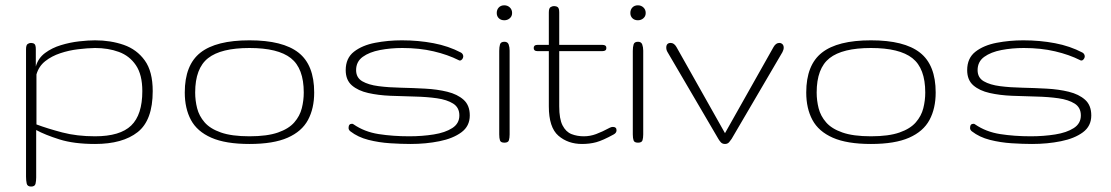

<svg xmlns="http://www.w3.org/2000/svg" viewBox="-20 -535 4166 720"><path d="M96.7 164.6Q82.5 164.6 80.1 153.1Q77.6 141.6 77.6 127.4V-350.1Q77.6 -365.7 83.5 -369.9Q89.4 -374 96.2 -374Q104.5 -374 109.4 -369.9Q114.3 -365.7 114.3 -350.1V-285.6Q123 -316.9 148.9 -336.2Q174.8 -355.5 208.5 -365.7Q242.2 -376 276.6 -379.9Q311 -383.8 336.4 -383.8Q395 -383.8 444.1 -366.7Q493.2 -349.6 522.9 -308.3Q552.7 -267.1 552.7 -193.4Q552.7 -84 496.3 -39.6Q439.9 4.9 336.4 4.9Q257.3 4.9 203.1 -12.2Q148.9 -29.3 115.7 -47.4V130.4Q115.7 143.1 113.3 153.8Q110.8 164.6 96.7 164.6ZM336.4 -23.9Q430.2 -23.9 471.9 -64.2Q513.7 -104.5 513.7 -193.4Q513.7 -254.9 489.7 -290.3Q465.8 -325.7 425.8 -340.3Q385.7 -355 336.4 -355Q307.1 -354.5 272.7 -350.3Q238.3 -346.2 206.1 -335.4Q173.8 -324.7 149.7 -305.7Q125.5 -286.6 116.7 -255.9V-68.4Q158.7 -52.7 213.6 -38.3Q268.6 -23.9 336.4 -23.9Z M915.5 4.9Q825.7 4.9 772.5 -18.6Q719.2 -42 696 -85.2Q672.9 -128.4 672.9 -188Q672.9 -291.5 731.7 -337.6Q790.5 -383.8 915.5 -383.8Q1040.5 -383.8 1099.4 -337.6Q1158.2 -291.5 1158.2 -188Q1158.2 -128.4 1135 -85.2Q1111.8 -42 1058.6 -18.6Q1005.4 4.9 915.5 4.9ZM915.5 -23.9Q981.9 -23.9 1022.5 -38.1Q1063 -52.2 1083.7 -76.2Q1104.5 -100.1 1111.8 -129.2Q1119.1 -158.2 1119.1 -188Q1119.1 -278.8 1070.8 -316.9Q1022.5 -355 915.5 -355Q808.6 -355 760.3 -316.9Q711.9 -278.8 711.9 -188Q711.9 -158.2 719.2 -129.2Q726.6 -100.1 747.3 -76.2Q768.1 -52.2 808.6 -38.1Q849.1 -23.9 915.5 -23.9Z M1519.5 4.9Q1484.9 4.9 1442.9 2.2Q1400.9 -0.5 1361.6 -10.5Q1322.3 -20.5 1293.9 -42.5Q1287.1 -47.9 1287.1 -55.2Q1287.1 -70.8 1299.8 -70.8Q1303.7 -70.8 1305.7 -68.8Q1346.7 -40.5 1399.9 -32.2Q1453.1 -23.9 1514.6 -23.9Q1563.5 -23.9 1606.4 -30.8Q1649.4 -37.6 1676 -54.7Q1702.6 -71.8 1702.6 -102.1Q1702.6 -131.8 1679.4 -146.5Q1656.2 -161.1 1618.4 -166.5Q1580.6 -171.9 1535.2 -172.9Q1489.7 -173.8 1444.1 -175.8Q1398.4 -177.7 1360.6 -186.3Q1322.8 -194.8 1299.6 -214.8Q1276.4 -234.9 1276.4 -272Q1276.4 -316.9 1307.4 -341.1Q1338.4 -365.2 1386.7 -374.5Q1435.1 -383.8 1486.8 -383.8Q1549.3 -383.8 1605.7 -373Q1662.1 -362.3 1708.5 -337.9Q1716.3 -333.5 1717.3 -324.2Q1717.3 -317.9 1713.4 -313Q1709.5 -308.1 1704.6 -308.1Q1701.7 -308.1 1700.7 -309.1Q1659.2 -330.1 1606 -342.5Q1552.7 -355 1488.8 -355Q1444.8 -355 1405 -347.4Q1365.2 -339.8 1340.3 -321.8Q1315.4 -303.7 1315.4 -272Q1315.4 -243.7 1338.6 -230.2Q1361.8 -216.8 1399.7 -211.9Q1437.5 -207 1483.2 -206.1Q1528.8 -205.1 1574.2 -202.6Q1619.6 -200.2 1657.5 -190.9Q1695.3 -181.6 1718.5 -160.9Q1741.7 -140.1 1741.7 -102.1Q1741.7 -62 1710.2 -38.8Q1678.7 -15.6 1627.9 -5.4Q1577.1 4.9 1519.5 4.9Z M1871.6 0Q1857.9 0 1855 -8.3Q1852.1 -16.6 1852.1 -30.8V-344.2Q1852.1 -358.4 1855 -368.4Q1857.9 -378.4 1871.6 -378.4Q1883.8 -378.4 1887.5 -368.2Q1891.1 -357.9 1891.1 -345.2V-30.8Q1891.1 -18.1 1888.4 -9Q1885.7 0 1871.6 0ZM1871.1 -459Q1858.4 -459 1850.6 -466.6Q1842.8 -474.1 1842.8 -486.3Q1842.8 -499 1850.6 -507.1Q1858.4 -515.1 1871.1 -515.1Q1883.3 -515.1 1891.8 -507.1Q1900.4 -499 1900.4 -486.3Q1900.4 -474.1 1891.8 -466.6Q1883.3 -459 1871.1 -459Z M2162.6 4.9Q2109.9 4.9 2074 -26.1Q2038.1 -57.1 2038.1 -136.2V-343.3H1995.1Q1981.4 -343.3 1981.4 -355Q1981.4 -366.7 1995.1 -366.7H2038.1V-488.3Q2038.1 -503.9 2044.4 -508.1Q2050.8 -512.2 2057.6 -512.2Q2065.9 -512.2 2071.5 -508.1Q2077.1 -503.9 2077.1 -488.3V-366.7H2239.3Q2253.9 -366.7 2253.9 -355Q2253.9 -343.3 2239.3 -343.3H2077.1V-136.2Q2077.1 -88.9 2089.6 -64.7Q2102.1 -40.5 2123 -32.2Q2144 -23.9 2169.4 -23.9Q2192.9 -23.9 2215.3 -32.2Q2237.8 -40.5 2267.1 -56.2Q2272.9 -59.1 2278.3 -59.1Q2292 -59.1 2292 -46.4Q2292 -36.6 2281.2 -30.8Q2240.2 -8.3 2215.8 -1.7Q2191.4 4.9 2162.6 4.9Z M2372.6 0Q2358.9 0 2356 -8.3Q2353 -16.6 2353 -30.8V-344.2Q2353 -358.4 2356 -368.4Q2358.9 -378.4 2372.6 -378.4Q2384.8 -378.4 2388.4 -368.2Q2392.1 -357.9 2392.1 -345.2V-30.8Q2392.1 -18.1 2389.4 -9Q2386.7 0 2372.6 0ZM2372.1 -459Q2359.4 -459 2351.6 -466.6Q2343.8 -474.1 2343.8 -486.3Q2343.8 -499 2351.6 -507.1Q2359.4 -515.1 2372.1 -515.1Q2384.3 -515.1 2392.8 -507.1Q2401.4 -499 2401.4 -486.3Q2401.4 -474.1 2392.8 -466.6Q2384.3 -459 2372.1 -459Z M2698.7 4.9Q2688.5 4.9 2682.6 -2Q2676.8 -8.8 2673.8 -14.2L2483.4 -339.4Q2478.5 -347.2 2478.5 -356.4Q2478.5 -374 2495.1 -374Q2507.8 -374 2516.6 -358.9L2698.7 -35.6L2880.9 -358.9Q2889.6 -374 2902.3 -374Q2909.2 -374 2914.1 -369.4Q2918.9 -364.7 2918.9 -356.4Q2918.9 -348.6 2914.1 -339.4L2723.6 -14.2Q2720.2 -8.8 2714.4 -2Q2708.5 4.9 2698.7 4.9Z M3246.1 4.9Q3156.2 4.9 3103 -18.6Q3049.8 -42 3026.6 -85.2Q3003.4 -128.4 3003.4 -188Q3003.4 -291.5 3062.3 -337.6Q3121.1 -383.8 3246.1 -383.8Q3371.1 -383.8 3429.9 -337.6Q3488.8 -291.5 3488.8 -188Q3488.8 -128.4 3465.6 -85.2Q3442.4 -42 3389.2 -18.6Q3335.9 4.9 3246.1 4.9ZM3246.1 -23.9Q3312.5 -23.9 3353 -38.1Q3393.6 -52.2 3414.3 -76.2Q3435.1 -100.1 3442.4 -129.2Q3449.7 -158.2 3449.7 -188Q3449.7 -278.8 3401.4 -316.9Q3353 -355 3246.1 -355Q3139.2 -355 3090.8 -316.9Q3042.5 -278.8 3042.5 -188Q3042.5 -158.2 3049.8 -129.2Q3057.1 -100.1 3077.9 -76.2Q3098.6 -52.2 3139.2 -38.1Q3179.7 -23.9 3246.1 -23.9Z M3850.1 4.9Q3815.4 4.9 3773.4 2.2Q3731.4 -0.5 3692.1 -10.5Q3652.8 -20.5 3624.5 -42.5Q3617.7 -47.9 3617.7 -55.2Q3617.7 -70.8 3630.4 -70.8Q3634.3 -70.8 3636.2 -68.8Q3677.2 -40.5 3730.5 -32.2Q3783.7 -23.9 3845.2 -23.9Q3894 -23.9 3937 -30.8Q3980 -37.6 4006.6 -54.7Q4033.2 -71.8 4033.2 -102.1Q4033.2 -131.8 4010 -146.5Q3986.8 -161.1 3949 -166.5Q3911.1 -171.9 3865.7 -172.9Q3820.3 -173.8 3774.7 -175.8Q3729 -177.7 3691.2 -186.3Q3653.3 -194.8 3630.1 -214.8Q3606.9 -234.9 3606.9 -272Q3606.9 -316.9 3637.9 -341.1Q3668.9 -365.2 3717.3 -374.5Q3765.6 -383.8 3817.4 -383.8Q3879.9 -383.8 3936.3 -373Q3992.7 -362.3 4039.1 -337.9Q4046.9 -333.5 4047.9 -324.2Q4047.9 -317.9 4043.9 -313Q4040 -308.1 4035.2 -308.1Q4032.2 -308.1 4031.2 -309.1Q3989.7 -330.1 3936.5 -342.5Q3883.3 -355 3819.3 -355Q3775.4 -355 3735.6 -347.4Q3695.8 -339.8 3670.9 -321.8Q3646 -303.7 3646 -272Q3646 -243.7 3669.2 -230.2Q3692.4 -216.8 3730.2 -211.9Q3768.1 -207 3813.7 -206.1Q3859.4 -205.1 3904.8 -202.6Q3950.2 -200.2 3988 -190.9Q4025.9 -181.6 4049.1 -160.9Q4072.3 -140.1 4072.3 -102.1Q4072.3 -62 4040.8 -38.8Q4009.3 -15.6 3958.5 -5.4Q3907.7 4.9 3850.1 4.9Z"/></svg>

Font: Gruppo
Style: Regular
Weight: 400
Designer: Vernon Adams
Foundry: Vernon Adams
Version: Version 1.001; ttfautohint (v1.8.4.7-5d5b);gftools[0.9.28]